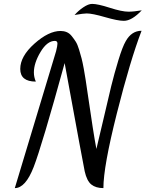

<svg xmlns="http://www.w3.org/2000/svg" viewBox="-20 -879 748 986"><path d="M56 87 268 -616Q275 -644 275 -655Q275 -669 262 -669Q222 -669 188 -612Q154 -555 154 -507Q154 -483 164 -460Q84 -460 84 -525Q84 -590 157 -655Q230 -720 291 -720Q308 -720 322.5 -714Q337 -708 348.5 -693.5Q360 -679 369 -665Q378 -651 386 -624.5Q394 -598 399 -579Q404 -560 410.5 -524.5Q417 -489 420 -468Q423 -447 429 -407Q460 -192 475 -114Q487 -163 511 -266L551 -436Q567 -501 588 -570Q609 -639 626 -668Q656 -721 707 -721Q649 -570 580 -296.5Q511 -23 511 87Q472 87 449 68.5Q426 50 415 1Q411 -15 312 -555Q195 -130 153 -21.5Q111 87 56 87ZM363 -802Q382 -824 408 -841.5Q434 -859 453 -859Q482 -859 544 -839Q606 -819 640 -819Q667 -819 708 -826Q657 -772 616 -772Q585 -772 519.5 -791Q454 -810 425 -810Q409 -810 363 -802Z"/></svg>

Font: TypoPRO Dancing Script
Style: Bold
Weight: 700
Designer: Pablo Impallari
Foundry: Pablo Impallari. www.impallari.com Igino Marini. www.ikern.com
Version: Version 1.002